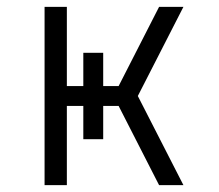

<svg xmlns="http://www.w3.org/2000/svg" viewBox="-20 -540 640 560"><path d="M110 0V-520H175V-289H223V-386H281V-289H326L444 -520H515L382 -260L515 0H444L326 -231H281V-134H223V-231H175V0Z"/></svg>

Font: Iosevka Aile Light
Style: Regular
Weight: 300
Designer: Belleve Invis
Foundry: Belleve Invis
Version: Version 27.3.5; ttfautohint (v1.8.4)